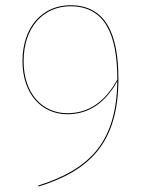

<svg xmlns="http://www.w3.org/2000/svg" viewBox="-20 -690 540 722"><path d="M244.6 -670.3C140.9 -670.3 64.6 -590.1 64.6 -459.8C64.6 -336.6 136.9 -260.4 233.3 -260.4C316.7 -260.4 377.2 -305.9 421.2 -384.8C418 -149 311.2 -51.9 123.5 7.8L125.1 11.4C315.7 -48 425.3 -150.8 425.3 -393.4C425.3 -565.4 375.7 -670.3 244.6 -670.3ZM233.5 -264.3C138.9 -264.3 68.8 -338.6 68.8 -459.8C68.8 -588.3 143.9 -666.4 244.6 -666.4C372.5 -666.4 421.1 -564.3 421.3 -391.3C377 -310.1 316.1 -264.3 233.5 -264.3Z"/></svg>

Font: Fira Sans Four
Style: Regular
Weight: 100
Designer: Carrois Corporate & Edenspiekermann AG
Foundry: Carrois Corporate GbR & Edenspiekermann AG
Version: Version 4.203;PS 004.203;hotconv 1.0.88;makeotf.lib2.5.64775